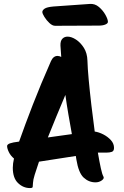

<svg xmlns="http://www.w3.org/2000/svg" viewBox="-20 -912 630 975"><path d="M132 43Q98 43 71.5 17.5Q45 -8 45 -60Q45 -81 51 -107Q34 -121 25 -139.5Q16 -158 16 -171Q17 -179 30.5 -184Q44 -189 77 -193Q107 -278 146.5 -380Q186 -482 239 -602Q251 -628 272 -628Q281 -628 291 -623Q289 -652 287 -680Q286 -704 296.5 -715Q307 -726 323 -726Q343 -726 366 -711Q389 -696 406 -669Q423 -642 424 -604Q425 -566 430.5 -506.5Q436 -447 444 -378.5Q452 -310 461 -244Q482 -241 504.5 -229.5Q527 -218 543 -200.5Q559 -183 559 -161Q559 -145 548 -141Q537 -137 520 -137H496Q491 -137 486.5 -137Q482 -137 477 -137Q485 -90 492 -58Q499 -26 505 -16Q511 -6 497 4Q483 14 465 14Q431 14 405 -10Q379 -34 368 -101Q366 -110 365 -120L178 -91Q167 -57 156 -24Q148 2 147.5 17Q147 32 146 37.5Q145 43 132 43ZM312 -430Q288 -374 266 -320Q244 -266 223 -214L345 -231Q336 -281 327.5 -330Q319 -379 312 -430ZM260 -781Q246 -781 231 -795Q216 -809 205.5 -826Q195 -843 195 -851Q195 -860 206.5 -868Q218 -876 251 -879L436 -892Q462 -894 482.5 -876.5Q503 -859 515.5 -836.5Q528 -814 528 -801Q528 -793 515 -787.5Q502 -782 482 -782Z"/></svg>

Font: Protest Riot
Style: Regular
Weight: 400
Designer: Octavio Pardo
Foundry: Ashler Design
Version: Version 2.005; ttfautohint (v1.8.4.7-5d5b)